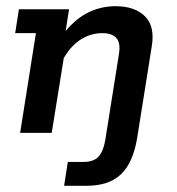

<svg xmlns="http://www.w3.org/2000/svg" viewBox="-20 -429 570 620"><path d="M187 171 199 94H248Q283 94 298.5 76.5Q314 59 320 23L364 -254Q370 -290 356 -306Q342 -322 310 -322Q271 -322 237 -299Q208 -279 186 -242L147 0H45L96 -322H29L41 -399H203L192 -329Q221 -364 256 -384Q301 -409 353 -409Q415 -409 448 -376.5Q481 -344 470 -279L423 16Q410 96 371 133.5Q332 171 259 171Z"/></svg>

Font: Rokkitt SemiBold SemiBold
Style: Italic
Weight: 600
Italic angle: -9°
Version: Version 3.103